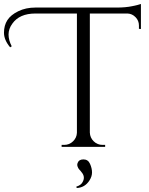

<svg xmlns="http://www.w3.org/2000/svg" viewBox="-110 -739 748 966"><path d="M-59 -501Q-90 -538 -90 -574.5Q-90 -611 -73 -637.5Q-56 -664 -18 -682.5Q20 -701 68 -701H478Q522 -701 555.5 -708Q589 -715 599 -719V-593L589 -594V-611Q589 -635 572 -652.5Q555 -670 532 -671H342V-72Q343 -46 361.5 -28Q380 -10 406 -10H419V0H200V-10H213Q239 -10 257.5 -28Q276 -46 277 -71V-671H68Q-12 -671 -48 -620Q-67 -594 -67 -565.5Q-67 -537 -51 -506ZM340 169Q317 205 276 207L274 200Q297 193 305 178Q321 151 300 127Q299 125 295 120.5Q291 116 288.5 113.5Q286 111 283.5 106.5Q281 102 280 98Q277 89 281 80Q287 63 310 63Q333 63 343 85.5Q353 108 353 128.5Q353 149 340 169Z"/></svg>

Font: Cinzel Decorative
Style: Regular
Weight: 400
Designer: Natanael Gama
Version: Version 1.002;PS 001.002;hotconv 1.0.56;makeotf.lib2.0.21325